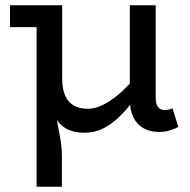

<svg xmlns="http://www.w3.org/2000/svg" viewBox="-20 -491 720 729"><path d="M301 13Q268 13 243 3Q218 -7 200.5 -29Q183 -51 174.5 -87Q166 -123 166 -176V-471H216V-195Q216 -169 221 -147.5Q226 -126 237.5 -110.5Q249 -95 268 -86.5Q287 -78 313 -78Q337 -78 361.5 -88.5Q386 -99 412.5 -118.5Q439 -138 466.5 -167Q494 -196 520 -234V-155Q495 -119 470.5 -88.5Q446 -58 419 -35Q392 -12 363.5 0.5Q335 13 301 13ZM119 218V-471H185V-135Q185 -94 192.5 -53.5Q200 -13 207.5 26Q215 65 215 103V218ZM18 -388V-471H188V-388ZM583 10Q550 10 525 -4Q500 -18 486.5 -45.5Q473 -73 473 -113V-471H571V-121Q571 -95 580.5 -84Q590 -73 605 -73Q614 -73 621.5 -75Q629 -77 635 -80L657 -9Q645 -2 625.5 4Q606 10 583 10Z"/></svg>

Font: BioRhyme
Style: Regular
Weight: 400
Designer: Aoife Mooney
Foundry: Aoife Mooney Type
Version: Version 1.600;gftools[0.9.33]